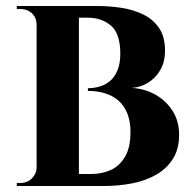

<svg xmlns="http://www.w3.org/2000/svg" viewBox="-20 -620 644 640"><path d="M139 -600H305Q344 -600 384 -594Q424 -588 457 -572Q490 -556 510 -527Q530 -498 530 -451Q530 -413 514 -386Q498 -359 473 -344Q448 -329 420 -327Q464 -324 499 -304Q534 -284 555.5 -250Q577 -216 577 -171Q577 -124 557 -91.5Q537 -59 502 -38.5Q467 -18 421.5 -9Q376 0 326 0H236Q236 0 236 -10Q236 -20 236 -30Q236 -40 236 -40H284Q320 -40 349.5 -53.5Q379 -67 397 -98Q415 -129 415 -180Q415 -215 404.5 -241.5Q394 -268 375 -284.5Q356 -301 330 -309Q304 -317 273 -317V-326Q295 -326 315 -332.5Q335 -339 349.5 -352.5Q364 -366 372.5 -388Q381 -410 381 -441Q381 -508 350 -534.5Q319 -561 272 -561H148Q148 -562 145.5 -571.5Q143 -581 141 -590.5Q139 -600 139 -600ZM243 -600V0H102V-600ZM105 -63V0H36V-10Q37 -10 41.5 -10Q46 -10 47 -10Q71 -10 86.5 -25.5Q102 -41 102 -63ZM105 -537H102Q102 -561 86.5 -575.5Q71 -590 47 -590Q46 -590 41.5 -590Q37 -590 36 -590V-600H105Z"/></svg>

Font: Cinzel
Style: Bold
Weight: 700
Designer: Natanael Gama
Version: Version 2.000